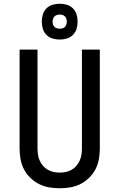

<svg xmlns="http://www.w3.org/2000/svg" viewBox="-20 -1001 640 1029"><path d="M300 8Q271 8 242.5 3Q214 -2 188.5 -15Q163 -28 142 -48.5Q121 -69 108 -94.5Q95 -120 90 -148.5Q85 -177 85 -206V-735H181V-206Q181 -190 183.5 -173Q186 -156 192.5 -141Q199 -126 210 -113Q221 -100 235.5 -91.5Q250 -83 266.5 -79.5Q283 -76 300 -76Q317 -76 333.5 -79.5Q350 -83 364.5 -91.5Q379 -100 390 -113Q401 -126 407.5 -141Q414 -156 416.5 -173Q419 -190 419 -206V-735H515V-206Q515 -177 510 -148.5Q505 -120 492 -94.5Q479 -69 458 -48.5Q437 -28 411.5 -15Q386 -2 357.5 3Q329 8 300 8ZM300 -789Q281 -789 262 -794.5Q243 -800 229 -814Q215 -828 209.5 -847Q204 -866 204 -885Q204 -904 209.5 -923Q215 -942 229 -956Q243 -970 262 -975.5Q281 -981 300 -981Q319 -981 338 -975.5Q357 -970 371 -956Q385 -942 390.5 -923Q396 -904 396 -885Q396 -866 390.5 -847Q385 -828 371 -814Q357 -800 338 -794.5Q319 -789 300 -789ZM300 -847Q308 -847 315.5 -849.5Q323 -852 328 -857Q333 -862 335.5 -869.5Q338 -877 338 -885Q338 -893 335.5 -900.5Q333 -908 328 -913Q323 -918 315.5 -920.5Q308 -923 300 -923Q292 -923 284.5 -920.5Q277 -918 272 -913Q267 -908 264.5 -900.5Q262 -893 262 -885Q262 -877 264.5 -869.5Q267 -862 272 -857Q277 -852 284.5 -849.5Q292 -847 300 -847Z"/></svg>

Font: Iosevka Aile Medium
Style: Regular
Weight: 500
Designer: Belleve Invis
Foundry: Belleve Invis
Version: Version 27.3.5; ttfautohint (v1.8.4)